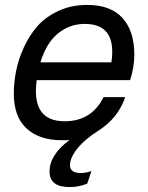

<svg xmlns="http://www.w3.org/2000/svg" viewBox="-20 -555 599 779"><path d="M334 -535Q429 -535 477 -482Q525 -429 525 -333Q525 -283 508 -230H129Q106 -63 242 -63Q352 -63 400 -161H488Q459 -76 381 -26Q324 10 294 47.5Q264 85 264 115Q264 147 307 147Q329 147 351 139L334 190Q300 204 262 204Q181 204 181 141Q181 73 262 13Q252 14 232 14Q139 14 87.5 -34Q36 -82 36 -175Q36 -219 45 -265.5Q54 -312 76 -361Q98 -410 131 -448Q164 -486 216.5 -510.5Q269 -535 334 -535ZM144 -302H432Q455 -458 324 -458Q263 -458 215.5 -419.5Q168 -381 144 -302Z"/></svg>

Font: Nacelle
Style: Italic
Weight: 400
Italic angle: -12°
Designer: Sora Sagano
Foundry: Sora Sagano
Version: Version 1.000;FEAKit 1.0